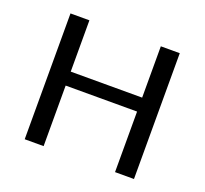

<svg xmlns="http://www.w3.org/2000/svg" viewBox="-96 -633 794 745"><g transform="rotate(20 300.5 -260.0)"><path d="M75.2 0V-519.5H153.3V-307.6H448.2V-519.5H526.4V0H448.2V-250H153.3V0Z"/></g></svg>

Font: GenEi M Gothic v2 Regular
Style: Regular
Weight: 400
Version: Version 2.0